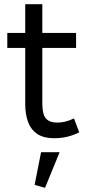

<svg xmlns="http://www.w3.org/2000/svg" viewBox="-20 -653 420 921"><path d="M360 -18Q304 10 241 10Q187 10 156.5 -12Q126 -34 113.5 -71Q101 -108 101 -153V-423H15V-495H101V-633H183V-495H345V-423H183V-156Q183 -104 200.5 -84.5Q218 -65 255 -65Q273 -65 292.5 -69.5Q312 -74 335 -85ZM196 248 146 234 177 77H266Z"/></svg>

Font: Inria Sans
Style: Regular
Weight: 400
Designer: Black Foundry Team
Foundry: Black Foundry
Version: Version 1.2; ttfautohint (v1.8.3)